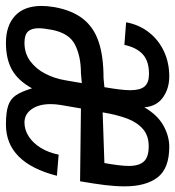

<svg xmlns="http://www.w3.org/2000/svg" viewBox="-8 -608 604 663"><g transform="rotate(90 294.5 -276.0)"><path d="M-17 -117.5Q-17 -136 -13 -161Q-2 -222.5 27.5 -260Q57 -297.5 107 -314.2Q157 -331 231.5 -331L263.5 -334Q274 -394 274 -423Q274 -457.5 261 -472.8Q248 -488 217.5 -488Q173.5 -488 150 -466.5Q126.5 -445 117.5 -403L39.5 -409Q47.5 -453.5 73.8 -487.2Q100 -521 139.5 -539.5Q179 -558 226 -558Q268.5 -558 299.2 -536Q330 -514 333 -472Q360 -518 396.5 -538Q433 -558 469 -558Q544 -558 575 -517.8Q606 -477.5 606 -403.5Q606 -372 601.5 -335.5Q597 -299 588.5 -250L337 -253L325 -183Q322 -165 322 -148.5Q322 -107.5 339.5 -82.8Q357 -58 385.5 -58Q411 -58 433.8 -72.8Q456.5 -87.5 473 -114.2Q489.5 -141 496.5 -176L569.5 -170Q524.5 6 392.5 6Q350 6 327.2 -1.8Q304.5 -9.5 291.8 -28Q279 -46.5 267.5 -84Q241 -36 203.8 -15Q166.5 6 110.5 6Q51 6 17 -25.5Q-17 -57 -17 -117.5ZM239.5 -198Q244.5 -226 249.5 -256L215.5 -253Q156.5 -253 116.2 -232.2Q76 -211.5 65 -150Q60 -122.5 60 -107Q60 -82 71.5 -70Q83 -58 110.5 -58Q147 -58 174 -78.2Q201 -98.5 217.2 -130.2Q233.5 -162 239.5 -198ZM535.5 -418.5Q535.5 -453.5 520.2 -470.2Q505 -487 467.5 -487Q431 -487 408 -467Q385 -447 372 -412.8Q359 -378.5 350.5 -328L525.5 -334Q535.5 -389 535.5 -418.5Z"/></g></svg>

Font: JuliaMono Italic
Style: Regular
Weight: 400
Italic angle: -9°
Monospace: yes
Designer: cormullion
Foundry: corm
Version: Version 0.049; ttfautohint (v1.8.4)